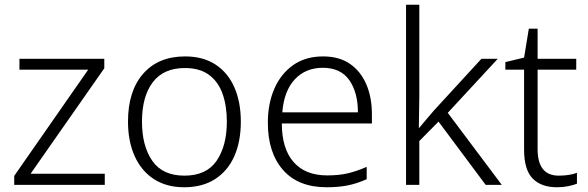

<svg xmlns="http://www.w3.org/2000/svg" viewBox="-20 -873 2479 810"><path d="M422 -93H40V-131L352 -579H62V-625H420V-585L109 -140H422Z M996 -360Q996 -276 968.5 -214Q941 -152 887.5 -117.5Q834 -83 757 -83Q683 -83 630 -117Q577 -151 548.5 -213.5Q520 -276 520 -360Q520 -489 584 -562Q648 -635 761 -635Q837 -635 889.5 -600.5Q942 -566 969 -504Q996 -442 996 -360ZM579 -360Q579 -257 622.5 -194.5Q666 -132 758 -132Q851 -132 894 -195Q937 -258 937 -360Q937 -426 919 -477Q901 -528 862 -557Q823 -586 760 -586Q670 -586 624.5 -526Q579 -466 579 -360Z M1343 -635Q1411 -635 1456.5 -603.5Q1502 -572 1525.5 -517Q1549 -462 1549 -391V-352H1169Q1169 -246 1218.5 -189.5Q1268 -133 1360 -133Q1409 -133 1446 -141.5Q1483 -150 1527 -169V-117Q1487 -99 1448 -91Q1409 -83 1358 -83Q1238 -83 1174 -156Q1110 -229 1110 -355Q1110 -436 1137.5 -499Q1165 -562 1217 -598.5Q1269 -635 1343 -635ZM1342 -587Q1269 -587 1223.5 -538Q1178 -489 1171 -399H1490Q1490 -483 1453.5 -535Q1417 -587 1342 -587Z M1749 -467Q1749 -435 1748 -400.5Q1747 -366 1747 -333H1748Q1761 -348 1777.5 -368Q1794 -388 1809 -405L2011 -625H2080L1869 -397L2097 -93H2029L1830 -360L1749 -278V-93H1693V-853H1749Z M2337 -132Q2359 -132 2379 -135Q2399 -138 2414 -144V-98Q2399 -92 2377 -87.5Q2355 -83 2330 -83Q2263 -83 2227 -120Q2191 -157 2191 -241V-579H2112V-611L2191 -630L2211 -752H2248V-625H2411V-579H2248V-244Q2248 -132 2337 -132Z"/></svg>

Font: Noto Sans Kannada UI Light
Style: Regular
Weight: 300
Designer: Jelle Bosma - Monotype Design Team
Foundry: Monotype Imaging Inc.
Version: Version 2.005; ttfautohint (v1.8.4.7-5d5b)